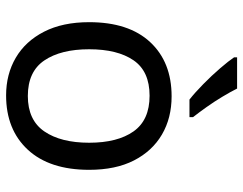

<svg xmlns="http://www.w3.org/2000/svg" viewBox="-106 -700 816 645"><g transform="rotate(90 302.5 -378.0)"><path d="M551 -269Q551 -136 483.5 -63Q416 10 301 10Q230 10 174.5 -22.5Q119 -55 87 -117.5Q55 -180 55 -269Q55 -402 122 -474Q189 -546 304 -546Q377 -546 432.5 -513.5Q488 -481 519.5 -419.5Q551 -358 551 -269ZM146 -269Q146 -174 183.5 -118.5Q221 -63 303 -63Q384 -63 422 -118.5Q460 -174 460 -269Q460 -364 422 -418Q384 -472 302 -472Q220 -472 183 -418Q146 -364 146 -269ZM278 -766Q289 -744 305.5 -716.5Q322 -689 340.5 -663Q359 -637 374 -618V-606H315Q292 -624 263 -652.5Q234 -681 209.5 -709.5Q185 -738 173 -756V-766Z"/></g></svg>

Font: Noto Sans Pau Cin Hau
Style: Regular
Weight: 400
Designer: Monotype Design Team
Foundry: Monotype Imaging Inc.
Version: Version 2.002; ttfautohint (v1.8.4.7-5d5b)